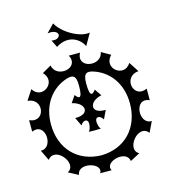

<svg xmlns="http://www.w3.org/2000/svg" viewBox="-146 -1121 1148 1287"><g transform="rotate(-15 428.0 -478.0)"><path d="M360 -921C360 -905 337 -887 303 -896L328 -845C424 -907 500 -845 518 -799L565 -881C500 -867 383 -930 343 -1004L290 -949C340 -957 360 -936 360 -921ZM836 -419C731 -372 699 -538 813 -547L768 -616C714 -527 588 -621 665 -700L602 -736C587 -640 414 -667 467 -768H389C442 -667 269 -640 254 -736L191 -700C268 -621 142 -527 88 -616L43 -547C157 -538 125 -372 20 -419V-339C124 -385 136 -196 43 -201L78 -128C140 -209 261 -56 180 -14L248 22C258 -63 428 -17 388 48H468C428 -17 598 -63 608 22L676 -14C595 -56 716 -209 778 -128L813 -201C720 -196 732 -385 836 -339ZM428 -66C264 -69 154 -184 154 -354C154 -490 228 -590 340 -624C375 -633 403 -633 403 -558C403 -506 397 -481 384 -481C377 -481 369 -488 358 -503L325 -455C373 -445 399 -418 399 -394C399 -371 374 -351 322 -353L350 -294C360 -311 373 -319 384 -319C395 -319 403 -310 403 -293C403 -276 396 -245 385 -240L428 -239L471 -240C460 -245 453 -276 453 -293C453 -310 461 -319 472 -319C483 -319 496 -311 506 -294L534 -353C482 -351 457 -371 457 -394C457 -418 483 -445 531 -455L498 -503C487 -488 479 -481 472 -481C459 -481 453 -506 453 -558C453 -633 481 -633 516 -624C628 -590 702 -490 702 -354C702 -184 592 -69 428 -66Z"/></g></svg>

Font: Malebolge Adversarial
Style: Regular
Weight: 400
Designer: Ariel Martín Pérez
Foundry: Tunera Type Foundry
Version: Version 0.007;hotconv 1.0.109;makeotfexe 2.5.65596